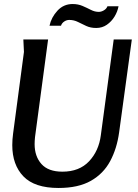

<svg xmlns="http://www.w3.org/2000/svg" viewBox="-20 -924 688 954"><path d="M219 -728 154 -243Q153 -233 152.5 -224.5Q152 -216 152 -208Q152 -147 186 -109Q220 -71 290 -71Q374 -71 422.5 -122.5Q471 -174 481 -252L545 -728H635L572 -267Q561 -186 527.5 -123.5Q494 -61 431.5 -25.5Q369 10 271 10Q152 10 96.5 -47.5Q41 -105 41 -203Q41 -217 42 -231Q43 -245 45 -260L99 -666L96 -728ZM569 -893Q564 -866 549 -841.5Q534 -817 511 -801Q488 -785 458 -785Q430 -785 408.5 -795Q387 -805 367 -815Q347 -825 324 -825Q311 -825 299 -817Q287 -809 283 -796H226Q235 -838 265.5 -871Q296 -904 341 -904Q368 -904 390 -894.5Q412 -885 431.5 -875Q451 -865 471 -865Q483 -865 496 -872.5Q509 -880 514 -893Z"/></svg>

Font: Rosario SemiBold
Style: Italic
Weight: 600
Italic angle: -8.05°
Designer: Hector Gatti
Foundry: Omnibus Type
Version: Version 1.101; ttfautohint (v1.8.1.43-b0c9)